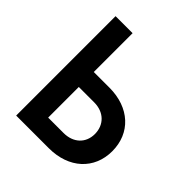

<svg xmlns="http://www.w3.org/2000/svg" viewBox="-199 -864 997 997"><g transform="rotate(45 300.0 -365.0)"><path d="M78 0H318C465 0 562 -90 562 -222C562 -355 465 -445 318 -445H203V-730H78ZM203 -110V-335H316C388 -335 435 -288 435 -221C435 -155 388 -110 316 -110Z"/></g></svg>

Font: JetBrains Mono
Style: Bold
Weight: 558
Monospace: yes
Designer: Philipp Nurullin, Konstantin Bulenkov
Foundry: JetBrains
Version: Version 2.305